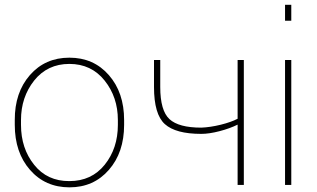

<svg xmlns="http://www.w3.org/2000/svg" viewBox="-20 -782 1341 812"><path d="M68.8 -253.9Q68.8 -154.3 124.5 -85Q179.7 -15.6 273.4 -16.1Q367.2 -16.1 422.9 -85.4Q478.5 -154.8 478.5 -253.9V-274.4Q478.5 -371.1 422.4 -441.4Q366.2 -511.7 273.4 -511.7Q180.7 -511.7 124.5 -441.4Q68.8 -371.1 68.8 -274.4ZM42.5 -274.4Q42 -390.6 106.4 -464.4Q170.9 -538.1 273.4 -538.1Q376 -538.1 440.4 -464.4Q504.9 -390.6 504.9 -274.4V-253.9Q504.9 -137.2 440.4 -63.5Q376 10.3 273.9 10.3Q171.4 10.3 106.9 -63.5Q42.5 -137.2 42.5 -253.9Z M1011.2 0H984.9V-254.9Q952.6 -238.8 908.7 -227.3Q864.7 -215.8 831.1 -215.8Q723.1 -215.8 677.2 -257.1Q631.3 -298.3 631.3 -414.1V-528.3H657.7V-414.1Q657.7 -314 696.8 -278.1Q735.8 -242.2 831.1 -242.2Q869.6 -243.7 913.8 -254.6Q958 -265.6 984.9 -279.8V-528.3H1011.2Z M1211.9 -694.3H1185.5V-761.7H1211.9ZM1211.9 0H1185.5V-528.3H1211.9Z"/></svg>

Font: Roboto-Thin
Style: Regular
Weight: 250
Designer: Google
Version: Version 1.100141; 2013; ttfautohint (v0.94.14-c901) -l 8 -r 